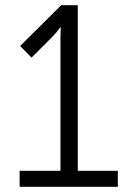

<svg xmlns="http://www.w3.org/2000/svg" viewBox="-20 -723 504 743"><path d="M214 -62V-577L215 -617H213Q211 -614 202.5 -603Q194 -592 177 -575L102 -500L58 -545L217 -703H281V-62H436V0H56V-62Z"/></svg>

Font: Museo Sans Light
Style: Regular
Weight: 300
Designer: Jos Buivenga
Foundry: Jos Buivenga & Rosetta Type Foundry (extension, remastering)
Version: Version 3.600;PS 1.000;hotconv 1.0.88;makeotf.lib2.5.647800;